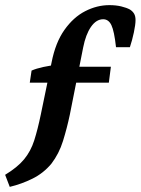

<svg xmlns="http://www.w3.org/2000/svg" viewBox="-74 -535 548 748"><path d="M-36 193 -54 146Q-6 117 20 85.5Q46 54 59.5 11.5Q73 -31 85 -89L127 -292Q142 -369 177 -418.5Q212 -468 258 -491.5Q304 -515 352 -515Q378 -515 398.5 -510Q419 -505 432 -498Q443 -491 448.5 -481.5Q454 -472 454 -457Q454 -439 447.5 -408.5Q441 -378 432 -351H378Q371 -414 360 -437Q349 -460 328 -460Q301 -460 280.5 -430.5Q260 -401 250 -350L198 -88Q187 -36 171.5 14Q156 64 126 103Q95 140 52.5 161Q10 182 -36 193ZM42 -213 49 -260Q67 -268 94.5 -274Q122 -280 152 -283L190 -275H358L350 -213Z"/></svg>

Font: Rasa SemiBold
Style: Italic
Weight: 600
Italic angle: -7.10001°
Designer: Anna Giedrys (Yrsa+Rasa design), David Brezina (Yrsa art-direction, Rasa art-direction, design)
Foundry: Rosetta Type Foundry
Version: Version 2.004